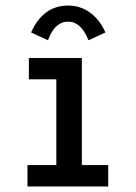

<svg xmlns="http://www.w3.org/2000/svg" viewBox="-20 -672 490 692"><path d="M79 0V-77H183V-386H84V-463H275V-77H370V0ZM153 -527 92 -555Q135 -652 226 -652Q269 -652 304 -627Q339 -602 360 -555L299 -527Q272 -594 226 -594Q177 -594 153 -527Z"/></svg>

Font: Inconsolata SemiCondensed SemiBold
Style: Regular
Weight: 600
Width: 4
Monospace: yes
Designer: Raph Levien, Cyreal, Brenton Simpson
Foundry: Raph Levien, Cyreal, Google
Version: Version 3.001; ttfautohint (v1.8.2.53-6de2)